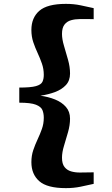

<svg xmlns="http://www.w3.org/2000/svg" viewBox="-20 -830 578 991"><path d="M320 141Q223.5 141 182.8 105.2Q142 69.5 142 7Q142 -27 151.8 -55.5Q161.5 -84 174 -110.5Q186.5 -137 196.2 -164.2Q206 -191.5 206 -222.5Q206 -244.5 199 -261.8Q192 -279 165.5 -289.5Q139 -300 79.5 -300V-378Q139 -378 165.5 -385.5Q192 -393 199 -407.8Q206 -422.5 206 -443.5Q206 -474.5 196.2 -502.2Q186.5 -530 174 -556.8Q161.5 -583.5 151.8 -612.2Q142 -641 142 -675.5Q142 -738.5 183 -774.2Q224 -810 320 -810Q360.5 -810 395 -802.8Q429.5 -795.5 463.5 -788V-731Q453.5 -731.5 440.5 -731.5Q427.5 -731.5 414.5 -731.5Q401.5 -731.5 391.5 -731.5Q367.5 -731.5 346.5 -725.5Q325.5 -719.5 312.8 -703Q300 -686.5 300 -655Q300 -627.5 310.5 -592.8Q321 -558 331.2 -521.2Q341.5 -484.5 341.5 -450.5Q341.5 -414 320.2 -391Q299 -368 264.2 -355Q229.5 -342 188.5 -336Q229.5 -330.5 264.2 -316.5Q299 -302.5 320.2 -278.2Q341.5 -254 341.5 -217.5Q341.5 -184.5 331.2 -148.2Q321 -112 310.5 -78Q300 -44 300 -16Q300 15.5 313 32Q326 48.5 346.8 54.5Q367.5 60.5 391.5 60.5Q402 60.5 415 60.2Q428 60 440.8 59.8Q453.5 59.5 463.5 59.5V119Q430 126.5 395.2 133.8Q360.5 141 320 141Z"/></svg>

Font: Merriweather 28pt Black
Style: Regular
Weight: 900
Version: Version 2.100